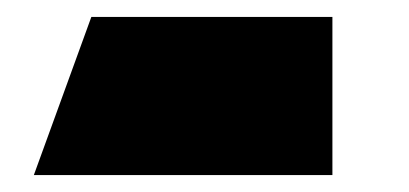

<svg xmlns="http://www.w3.org/2000/svg" viewBox="-20 -464 483 227"><path d="M373 -257H20L88 -444H373Z"/></svg>

Font: Clickuper
Style: Bold
Weight: 700
Designer: Denis Ignatov
Foundry: Denis Ignatov
Version: Version 1.10 April 16, 2021